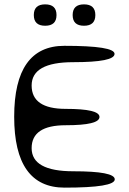

<svg xmlns="http://www.w3.org/2000/svg" viewBox="-20 -860 590 880"><path d="M316 -75Q506 -75 506 -38Q506 0 276 0Q45 0 45 -325Q45 -650 275 -650Q505 -650 505 -613Q505 -575 315 -575Q125 -575 125 -468Q125 -361 281 -361Q436 -361 436 -324Q436 -286 281 -286Q125 -286 125 -181Q125 -75 316 -75ZM239 -791Q239 -742 187 -742Q135 -742 135 -791Q135 -840 187 -840Q239 -840 239 -791ZM417 -791Q417 -742 365 -742Q313 -742 313 -791Q313 -840 365 -840Q417 -840 417 -791Z"/></svg>

Font: Syne Mono
Style: Regular
Weight: 400
Monospace: yes
Designer: Lucas Descroix
Foundry: Bonjour Monde
Version: Version 2.000; ttfautohint (v1.8.3)